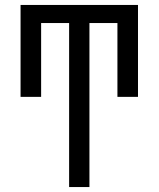

<svg xmlns="http://www.w3.org/2000/svg" viewBox="-20 -540 640 775"><path d="M259 215V-447H146V-149H63V-520H537V-149H454V-447H341V215Z"/></svg>

Font: Zed Mono Extended
Style: Regular
Weight: 400
Width: 7
Monospace: yes
Designer: Belleve Invis
Foundry: Belleve Invis
Version: Version 1.0.0; ttfautohint (v1.8.4)